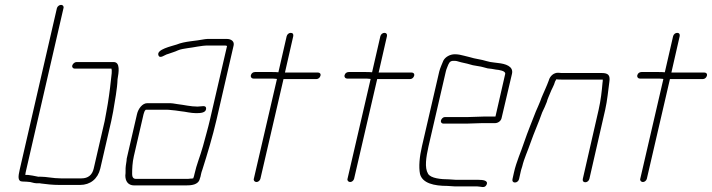

<svg xmlns="http://www.w3.org/2000/svg" viewBox="-20 -743 2925 789"><path d="M287 -461H438C439 -458 440 -451 439 -442C435 -403 430 -360 423 -317L417 -283C415 -272 413 -259 410 -245L365 -50C359 -24 342 -10 315 -10H230C197 -10 173 -17 143 -17C139 -16 135 -17 131 -18C121 -20 107 -23 96 -24H84C84 -29 86 -37 88 -46L241 -710C243 -717 238 -723 231 -723C224 -723 216 -717 214 -710L61 -46C55 -19 51 3 73 3C84 3 93 4 104 5C115 8 125 11 138 10C143 10 145 10 148 11C170 14 197 17 224 17H309C351 17 382 -8 392 -50L437 -245C440 -260 443 -273 445 -285C452 -328 462 -379 463 -417C468 -446 475 -488 447 -488H294C287 -488 279 -481 277 -474C275 -467 280 -461 287 -461Z M543 -274 503 -101C501 -94 500 -88 500 -82L497 -62C495 -50 497 -33 495 -22C495 0 505 19 532 19H742C766 19 795 17 801 -8C804 -15 805 -22 806 -27C807 -32 809 -39 812 -47C832 -110 854 -183 870 -252L940 -556C944 -573 930 -583 912 -583H842C835 -583 828 -583 822 -582C783 -574 740 -574 706 -560C685 -553 622 -540 631 -516C637 -499 658 -519 670 -521C683 -526 699 -530 711 -536C722 -541 738 -543 750 -545C777 -548 807 -556 835 -556H905C908 -556 911 -555 913 -554L843 -252C835 -217 823 -176 814 -142C802 -99 788 -68 779 -27C778 -22 777 -17 774 -10C769 -9 765 -9 762 -9C758 -8 753 -8 748 -8H538C526 -8 523 -18 523 -28C523 -50 524 -75 530 -101L570 -274C572 -281 574 -288 579 -292H664C670 -292 676 -292 681 -291L701 -289C708 -288 714 -287 722 -286C744 -284 763 -278 786 -278C803 -278 826 -279 827 -296C828 -313 808 -305 792 -305C763 -305 737 -312 710 -315L691 -318C684 -319 678 -319 671 -319H585C565 -319 548 -296 543 -274Z M1158 -594 1124 -446C1115 -447 1107 -447 1099 -447H1028C1020 -447 1013 -442 1011 -434C1009 -426 1014 -420 1022 -420H1093C1100 -420 1107 -420 1115 -419C1116 -419 1117 -419 1118 -418L1023 -8C1021 -1 1027 5 1034 5C1041 5 1048 -1 1050 -8L1145 -418H1280C1288 -418 1295 -424 1297 -432C1299 -440 1294 -445 1286 -445H1151L1185 -594C1187 -602 1183 -608 1175 -608C1167 -608 1160 -602 1158 -594Z M1543 -594 1509 -446C1500 -447 1492 -447 1484 -447H1413C1405 -447 1398 -442 1396 -434C1394 -426 1399 -420 1407 -420H1478C1485 -420 1492 -420 1500 -419C1501 -419 1502 -419 1503 -418L1408 -8C1406 -1 1412 5 1419 5C1426 5 1433 -1 1435 -8L1530 -418H1665C1673 -418 1680 -424 1682 -432C1684 -440 1679 -445 1671 -445H1536L1570 -594C1572 -602 1568 -608 1560 -608C1552 -608 1545 -602 1543 -594Z M1825 -6C1793 -6 1750 -10 1739 -29C1724 -54 1731 -97 1741 -142L1812 -449C1813 -454 1815 -460 1818 -467C1824 -482 1827 -493 1843 -493C1848 -493 1853 -493 1857 -492L1875 -487C1890 -484 1910 -479 1923 -475L1946 -471C1961 -469 1971 -465 1984 -462L2001 -460L2018 -457C2030 -456 2059 -452 2056 -439L2016 -264H1966C1953 -264 1918 -262 1903 -262H1808C1801 -262 1794 -255 1792 -248C1790 -241 1795 -235 1802 -235H1897C1911 -235 1947 -237 1960 -237H2014C2026 -237 2038 -245 2041 -257L2084 -440C2091 -471 2056 -481 2027 -484L2011 -486C1999 -487 1990 -489 1979 -492C1958 -499 1932 -501 1911 -508L1887 -514C1874 -517 1865 -520 1849 -520C1829 -520 1810 -509 1802 -494C1798 -484 1788 -462 1785 -449L1714 -142C1704 -99 1700 -58 1706 -28C1716 10 1763 21 1819 21C1829 21 1839 23 1849 23H1941C1956 23 1971 32 1979 17C1989 -2 1963 -4 1947 -4H1855C1845 -4 1835 -6 1825 -6Z M2113 -7 2119 -34C2120 -39 2122 -48 2126 -59C2134 -93 2149 -123 2160 -156C2175 -199 2193 -238 2208 -281C2216 -298 2221 -308 2227 -324C2230 -337 2237 -350 2241 -361C2246 -375 2257 -392 2261 -408L2266 -417H2267C2274 -416 2281 -416 2289 -416H2457C2457 -412 2457 -408 2456 -403C2453 -368 2449 -332 2440 -292L2375 -8C2373 0 2377 6 2385 6C2393 6 2400 0 2402 -8L2467 -292C2476 -332 2479 -370 2484 -406C2488 -433 2481 -443 2452 -443H2295C2288 -443 2282 -443 2275 -444C2256 -445 2240 -431 2235 -412C2232 -402 2225 -388 2222 -380C2215 -363 2206 -345 2200 -327C2194 -311 2189 -302 2182 -285C2165 -241 2149 -203 2134 -159C2121 -119 2102 -79 2092 -34L2086 -7C2084 1 2088 7 2096 7C2104 7 2111 1 2113 -7Z M2746 -594 2712 -446C2703 -447 2695 -447 2687 -447H2616C2608 -447 2601 -442 2599 -434C2597 -426 2602 -420 2610 -420H2681C2688 -420 2695 -420 2703 -419C2704 -419 2705 -419 2706 -418L2611 -8C2609 -1 2615 5 2622 5C2629 5 2636 -1 2638 -8L2733 -418H2868C2876 -418 2883 -424 2885 -432C2887 -440 2882 -445 2874 -445H2739L2773 -594C2775 -602 2771 -608 2763 -608C2755 -608 2748 -602 2746 -594Z"/></svg>

Font: Electronic
Style: LtIt
Weight: 300
Version: Version 1.011